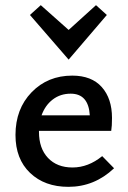

<svg xmlns="http://www.w3.org/2000/svg" viewBox="-20 -718 497 744"><path d="M394 -660 246 -487 96 -660 138 -698 246 -602 352 -698ZM376 -113 422 -66Q346 6 245 6Q153 6 96.5 -48Q40 -102 40 -195Q40 -296 102.5 -360.5Q165 -425 260 -425Q335 -425 374.5 -380.5Q414 -336 414 -261Q414 -229 411 -211H131V-207Q131 -143 166 -106Q201 -69 261 -69Q322 -69 376 -113ZM254 -355Q214 -355 184.5 -332.5Q155 -310 141 -271H328Q323 -355 254 -355Z"/></svg>

Font: EauTest Semibold
Style: Regular
Weight: 600
Designer: Christian Thalmann (Catharsis Fonts)
Version: Version 0.001;PS 000.001;hotconv 1.0.88;makeotf.lib2.5.64775